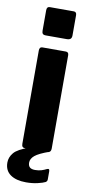

<svg xmlns="http://www.w3.org/2000/svg" viewBox="-105 -782 470 994"><g transform="rotate(10 130.5 -284.5)"><path d="M209.4 -24.1Q209.4 -10.7 203.1 -5.4Q196.8 0 182.4 0H77.1Q64.4 0 59.9 -4.9Q55.4 -9.7 55.4 -20.7V-510.7Q55.4 -530 71.5 -530H194Q209.4 -530 209.4 -512.9ZM213.7 -724.2V-618.2Q213.7 -605.5 207.4 -599.8Q201.1 -594.1 186.7 -594.1H78.5Q65.8 -594.1 61.3 -599.3Q56.8 -604.5 56.8 -615.5V-722.7Q56.8 -742 72.9 -742H198.3Q213.7 -742 213.7 -724.2ZM-4.2 88.3Q-4.2 60.3 15.6 36.7Q35.3 13.1 94.7 -7L201.4 -4.4Q147.1 15 127 31.7Q106.8 48.5 106.8 68.9Q106.8 85.6 115.7 93.6Q124.5 101.6 143.4 101.6Q162.2 101.6 176.6 97.1Q191 92.6 202 86.8Q217.1 79.2 217.1 95.5V138.3Q217.1 148.3 208.6 153.4Q196.2 159.9 168.6 166.3Q141 172.7 108.5 172.7Q56.2 172.7 26 151.4Q-4.2 130.1 -4.2 88.3Z"/></g></svg>

Font: Libre Franklin Thin
Style: Regular
Weight: 100
Designer: Pablo Impallari, Rodrigo Fuenzalida, Nhung Nguyen
Foundry: Impallari Type
Version: Version 3.000